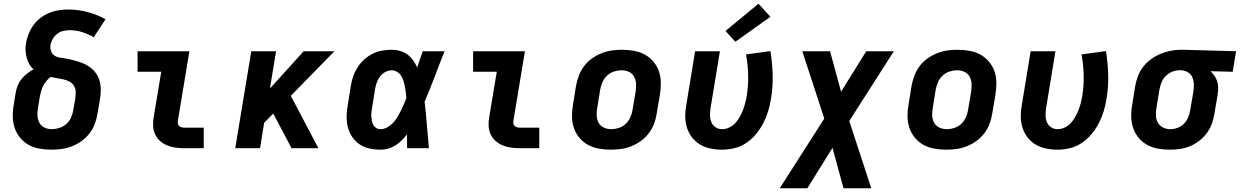

<svg xmlns="http://www.w3.org/2000/svg" viewBox="-20 -795 6651 1030"><path d="M257 8Q224 8 192.5 2.5Q161 -3 134.5 -17.5Q108 -32 88.5 -55.5Q69 -79 59 -108Q49 -137 48.5 -169.5Q48 -202 54 -234L64 -297Q67 -316 74.5 -335Q82 -354 95 -370.5Q108 -387 125 -400Q142 -413 160 -423Q146 -435 137 -451.5Q128 -468 123 -486.5Q118 -505 117 -525Q116 -545 120 -565Q124 -590 134 -614.5Q144 -639 160 -661Q176 -683 198 -699.5Q220 -716 244.5 -726Q269 -736 294.5 -740Q320 -744 345 -744Q400 -744 451 -730Q502 -716 546 -692L483 -595Q454 -612 421.5 -622.5Q389 -633 354 -633Q337 -633 319.5 -629Q302 -625 287.5 -614Q273 -603 263.5 -587Q254 -571 251 -554Q248 -537 254 -520.5Q260 -504 274 -495.5Q288 -487 305.5 -485Q323 -483 339.5 -480Q356 -477 372.5 -472.5Q389 -468 405 -463Q421 -458 436 -450.5Q451 -443 464 -433.5Q477 -424 487.5 -411.5Q498 -399 505.5 -384Q513 -369 516.5 -352.5Q520 -336 520.5 -318.5Q521 -301 519 -283.5Q517 -266 514 -248L503 -186Q499 -159 489 -131.5Q479 -104 461 -80.5Q443 -57 418.5 -39Q394 -21 367 -10.5Q340 0 312 4Q284 8 257 8ZM257 -102Q277 -102 298 -108.5Q319 -115 335.5 -129.5Q352 -144 361 -164Q370 -184 373 -204L384 -266Q386 -284 386 -302Q386 -320 377 -334.5Q368 -349 353 -357Q338 -365 321 -369Q304 -373 286.5 -375.5Q269 -378 252 -382Q252 -382 252 -382Q252 -382 252 -382Q239 -373 229 -361Q219 -349 212 -335.5Q205 -322 201 -307.5Q197 -293 194 -279L184 -216Q180 -195 181 -174.5Q182 -154 191 -137Q200 -120 218 -111Q236 -102 257 -102Z M969 0Q945 0 922 -3Q899 -6 878 -14.5Q857 -23 840 -37.5Q823 -52 813 -72.5Q803 -93 801.5 -116.5Q800 -140 804 -164L845 -410H718V-520H996L934 -146Q933 -138 934.5 -130.5Q936 -123 941.5 -118.5Q947 -114 954.5 -112Q962 -110 969 -110H1073V0Z M1242 0 1328 -520H1461L1428 -320L1609 -520H1774L1540 -281L1688 0H1544L1446 -186L1397 -136L1375 0Z M2022 8Q1991 8 1961.5 1.5Q1932 -5 1908.5 -21Q1885 -37 1869 -61Q1853 -85 1846 -113.5Q1839 -142 1839.5 -172.5Q1840 -203 1846 -234L1862 -334Q1866 -360 1874.5 -385Q1883 -410 1898 -433.5Q1913 -457 1933.5 -475.5Q1954 -494 1978.5 -506.5Q2003 -519 2029.5 -523.5Q2056 -528 2081 -528Q2105 -528 2127 -521.5Q2149 -515 2166.5 -502Q2184 -489 2196.5 -471Q2209 -453 2218 -433Q2225 -454 2232.5 -476Q2240 -498 2248 -520H2365Q2338 -453 2312.5 -385Q2287 -317 2258 -250Q2265 -188 2270 -125Q2275 -62 2281 0H2164Q2164 -18 2163.5 -36.5Q2163 -55 2163 -74Q2150 -57 2134.5 -41.5Q2119 -26 2100.5 -14.5Q2082 -3 2062 2.5Q2042 8 2022 8ZM2022 -102Q2039 -102 2056.5 -111.5Q2074 -121 2087.5 -135Q2101 -149 2111 -165.5Q2121 -182 2129.5 -199Q2138 -216 2145.5 -233Q2153 -250 2160 -268Q2159 -283 2157 -299Q2155 -315 2152 -330.5Q2149 -346 2144.5 -360.5Q2140 -375 2132 -388Q2124 -401 2110.5 -409.5Q2097 -418 2081 -418Q2064 -418 2046.5 -408.5Q2029 -399 2018 -384Q2007 -369 2001 -351.5Q1995 -334 1992 -316L1976 -216Q1974 -204 1972.5 -192Q1971 -180 1972 -168Q1973 -156 1975.5 -144.5Q1978 -133 1983.5 -123.5Q1989 -114 1999 -108Q2009 -102 2022 -102Z M2769 0Q2745 0 2722 -3Q2699 -6 2678 -14.5Q2657 -23 2640 -37.5Q2623 -52 2613 -72.5Q2603 -93 2601.5 -116.5Q2600 -140 2604 -164L2645 -410H2518V-520H2796L2734 -146Q2733 -138 2734.5 -130.5Q2736 -123 2741.5 -118.5Q2747 -114 2754.5 -112Q2762 -110 2769 -110H2873V0Z M3257 8Q3225 8 3193.5 2.5Q3162 -3 3135 -17.5Q3108 -32 3088.5 -55.5Q3069 -79 3059 -108Q3049 -137 3048.5 -169Q3048 -201 3054 -234L3070 -334Q3075 -361 3085 -388Q3095 -415 3112.5 -439Q3130 -463 3154.5 -480.5Q3179 -498 3206 -509Q3233 -520 3261 -524Q3289 -528 3316 -528Q3349 -528 3380.5 -522.5Q3412 -517 3438.5 -502.5Q3465 -488 3485 -464.5Q3505 -441 3515 -412Q3525 -383 3525 -351Q3525 -319 3520 -286L3503 -186Q3499 -159 3489 -132Q3479 -105 3461 -81Q3443 -57 3419 -39.5Q3395 -22 3368 -11Q3341 0 3313 4Q3285 8 3257 8ZM3259 -102Q3279 -102 3299.5 -108.5Q3320 -115 3336 -130Q3352 -145 3361 -164.5Q3370 -184 3373 -204L3390 -304Q3393 -325 3392 -346Q3391 -367 3381.5 -384Q3372 -401 3354 -409.5Q3336 -418 3315 -418Q3295 -418 3274.5 -411.5Q3254 -405 3237.5 -390Q3221 -375 3212.5 -355.5Q3204 -336 3200 -316L3184 -216Q3180 -195 3181 -174Q3182 -153 3191.5 -136Q3201 -119 3219.5 -110.5Q3238 -102 3259 -102Z M3853 8Q3821 8 3790.5 1.5Q3760 -5 3735 -20Q3710 -35 3692 -58.5Q3674 -82 3665 -111Q3656 -140 3656 -171Q3656 -202 3662 -234L3709 -520H3842L3792 -216Q3789 -196 3789 -176.5Q3789 -157 3796 -140Q3803 -123 3818.5 -112.5Q3834 -102 3854 -102Q3873 -102 3892 -111Q3911 -120 3925 -135.5Q3939 -151 3949 -169Q3959 -187 3966 -205.5Q3973 -224 3978 -243Q3983 -262 3986 -281Q3995 -338 3993.5 -393.5Q3992 -449 3982 -503L4113 -521Q4123 -459 4125 -394.5Q4127 -330 4116 -265Q4111 -232 4101 -199Q4091 -166 4075 -135Q4059 -104 4036 -76Q4013 -48 3983 -28Q3953 -8 3919.5 0Q3886 8 3853 8ZM3925 -571 3872 -629 4049 -775 4113 -705Z M4163 215 4402 -159 4284 -520H4433L4492 -303L4627 -520H4775L4536 -146L4654 215H4505L4446 -2L4311 215Z M5057 8Q5025 8 4993.5 2.5Q4962 -3 4935 -17.5Q4908 -32 4888.5 -55.5Q4869 -79 4859 -108Q4849 -137 4848.5 -169Q4848 -201 4854 -234L4870 -334Q4875 -361 4885 -388Q4895 -415 4912.5 -439Q4930 -463 4954.5 -480.5Q4979 -498 5006 -509Q5033 -520 5061 -524Q5089 -528 5116 -528Q5149 -528 5180.5 -522.5Q5212 -517 5238.5 -502.5Q5265 -488 5285 -464.5Q5305 -441 5315 -412Q5325 -383 5325 -351Q5325 -319 5320 -286L5303 -186Q5299 -159 5289 -132Q5279 -105 5261 -81Q5243 -57 5219 -39.5Q5195 -22 5168 -11Q5141 0 5113 4Q5085 8 5057 8ZM5059 -102Q5079 -102 5099.5 -108.5Q5120 -115 5136 -130Q5152 -145 5161 -164.5Q5170 -184 5173 -204L5190 -304Q5193 -325 5192 -346Q5191 -367 5181.5 -384Q5172 -401 5154 -409.5Q5136 -418 5115 -418Q5095 -418 5074.5 -411.5Q5054 -405 5037.5 -390Q5021 -375 5012.5 -355.5Q5004 -336 5000 -316L4984 -216Q4980 -195 4981 -174Q4982 -153 4991.5 -136Q5001 -119 5019.5 -110.5Q5038 -102 5059 -102Z M5653 8Q5621 8 5590.5 1.5Q5560 -5 5535 -20Q5510 -35 5492 -58.5Q5474 -82 5465 -111Q5456 -140 5456 -171Q5456 -202 5462 -234L5509 -520H5642L5592 -216Q5589 -196 5589 -176.5Q5589 -157 5596 -140Q5603 -123 5618.5 -112.5Q5634 -102 5654 -102Q5673 -102 5692 -111Q5711 -120 5725 -135.5Q5739 -151 5749 -169Q5759 -187 5766 -205.5Q5773 -224 5778 -243Q5783 -262 5786 -281Q5795 -338 5793.5 -393.5Q5792 -449 5782 -503L5913 -521Q5923 -459 5925 -394.5Q5927 -330 5916 -265Q5911 -232 5901 -199Q5891 -166 5875 -135Q5859 -104 5836 -76Q5813 -48 5783 -28Q5753 -8 5719.5 0Q5686 8 5653 8Z M6257 8Q6224 8 6192.5 2.5Q6161 -3 6134.5 -17.5Q6108 -32 6088.5 -55.5Q6069 -79 6059 -108Q6049 -137 6048.5 -169.5Q6048 -202 6054 -234L6070 -334Q6075 -361 6085 -387.5Q6095 -414 6113 -437Q6131 -460 6155 -477.5Q6179 -495 6205.5 -506Q6232 -517 6259.5 -522.5Q6287 -528 6314 -528Q6318 -528 6322.5 -528Q6327 -528 6331 -528L6611 -520L6593 -410L6474 -413Q6486 -402 6495.5 -388Q6505 -374 6510 -357.5Q6515 -341 6515 -322.5Q6515 -304 6512 -286L6495 -186Q6491 -159 6481.5 -132.5Q6472 -106 6455 -82.5Q6438 -59 6414.5 -40.5Q6391 -22 6364.5 -11Q6338 0 6310.5 4Q6283 8 6257 8ZM6258 -102Q6277 -102 6296.5 -109Q6316 -116 6331 -131Q6346 -146 6354 -165.5Q6362 -185 6365 -204L6382 -304Q6385 -323 6384.5 -342.5Q6384 -362 6377 -379Q6370 -396 6354.5 -406Q6339 -416 6319 -418H6313Q6311 -418 6309.5 -418Q6308 -418 6306 -418Q6287 -418 6268 -410Q6249 -402 6234 -387.5Q6219 -373 6211.5 -354Q6204 -335 6200 -316L6184 -216Q6180 -195 6181 -174.5Q6182 -154 6191.5 -137Q6201 -120 6219 -111Q6237 -102 6258 -102Z"/></svg>

Font: Iosevka SS04 XBd Ex Obl
Style: Regular
Weight: 800
Width: 7
Italic angle: -9°
Monospace: yes
Designer: Belleve Invis
Foundry: Belleve Invis
Version: Version 19.0.0; ttfautohint (v1.8.4)